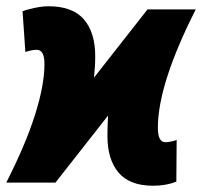

<svg xmlns="http://www.w3.org/2000/svg" viewBox="-42 -583 645 613"><path d="M447 10Q488 10 521 -3L522 -136Q501 -129 486 -129Q462 -129 462 -175Q462 -314 583 -553H429L258 -335Q260 -353 261 -370Q262 -387 262 -404Q262 -479 226 -521Q190 -563 113 -563Q94 -563 69.5 -558Q45 -553 30 -547L39 -417Q60 -424 75 -424Q100 -424 100 -379Q100 -312 70 -217Q40 -122 -22 0H135L303 -214Q302 -197 301.5 -181Q301 -165 301 -149Q301 -74 336.5 -32Q372 10 447 10Z"/></svg>

Font: Noto Sans Display Condensed Black
Style: Italic
Weight: 900
Width: 3
Italic angle: -192°
Designer: Monotype Design Team
Foundry: Monotype Imaging Inc.
Version: Version 1.900